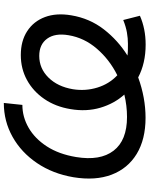

<svg xmlns="http://www.w3.org/2000/svg" viewBox="93 -872 790 1016"><g transform="rotate(-90 488.0 -364.0)"><path d="M760.3 11.7Q661.1 11.7 586.4 -27.8Q479 11.2 372.6 11.2Q258.8 11.2 181.6 -35.6Q104.5 -82.5 71.8 -168.2Q39.1 -253.9 58.1 -370.1Q76.7 -480 133.1 -563.2Q189.5 -646.5 272 -692.6Q354.5 -738.8 451.2 -738.8L440.9 -640.6Q377.4 -640.6 320.1 -607.7Q262.7 -574.7 221.4 -511.2Q180.2 -447.8 165 -356.4Q144 -229 198.5 -158Q252.9 -86.9 377 -86.9Q436.5 -86.9 495.6 -101.1Q447.8 -154.3 426 -227.8Q404.3 -301.3 418.5 -385.3Q431.6 -465.3 472.2 -524.4Q512.7 -583.5 572.5 -616.2Q632.3 -648.9 704.6 -648.9Q779.3 -648.9 831.3 -615Q883.3 -581.1 905.8 -521Q928.2 -460.9 915 -382.3Q898.9 -284.7 840.8 -209.7Q782.7 -134.8 702.1 -84.5Q716.3 -82.5 731.9 -82.3Q747.6 -82 764.6 -82Q793.5 -82 824.2 -87.4Q855 -92.8 890.1 -106.9L912.6 -18.6Q843.8 11.7 760.3 11.7ZM597.7 -138.2Q680.2 -179.2 738 -246.1Q795.9 -313 809.6 -396Q821.8 -467.3 791.5 -509.3Q761.2 -551.3 700.2 -551.3Q633.8 -551.3 585.7 -502.7Q537.6 -454.1 523.9 -373.5Q513.2 -307.1 532.5 -244.1Q551.8 -181.2 597.7 -138.2Z"/></g></svg>

Font: Inter Display Medium
Style: Italic
Weight: 500
Italic angle: -9.39999°
Designer: Rasmus Andersson
Foundry: rsms
Version: Version 4.000;git-a52131595